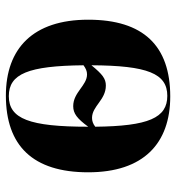

<svg xmlns="http://www.w3.org/2000/svg" viewBox="7 -596 599 653"><g transform="rotate(90 306.5 -269.5)"><path d="M305 10C476 10 566 -82 566 -270C566 -458 468 -549 308 -549C136 -549 47 -458 47 -270C47 -82 145 10 305 10ZM202 -281C203 -472 230 -539 306 -539C381 -539 409 -475 411 -294C401 -286 391 -283 381 -283C341 -283 320 -330 271 -330C248 -330 233 -319 202 -281ZM307 0C231 0 204 -66 202 -254C213 -262 222 -266 233 -266C271 -266 294 -219 341 -219C366 -219 383 -232 411 -270C411 -70 384 0 307 0Z"/></g></svg>

Font: Noto Serif Display
Style: Bold
Weight: 700
Designer: Monotype Design Team
Foundry: Monotype Imaging Inc.
Version: Version 2.009